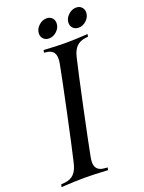

<svg xmlns="http://www.w3.org/2000/svg" viewBox="-164 -966 783 1042"><g transform="rotate(-20 227.5 -444.5)"><path d="M4.9 0 7.8 -14.6 29.3 -16.6Q62 -19.5 82 -39.6Q102.1 -59.6 111.3 -100.1Q130.4 -180.2 169.4 -364Q208.5 -547.9 224.6 -632.3Q227.5 -648.4 227.5 -661.6Q227.5 -711.4 177.7 -716.3L164.6 -717.8L167.5 -732.4Q241.2 -727.5 293.5 -727.5Q346.2 -727.5 421.4 -732.4L418.5 -717.8L404.3 -716.3Q370.6 -712.4 351.1 -692.6Q331.5 -672.9 322.3 -632.3Q303.2 -552.2 264.2 -368.4Q225.1 -184.6 209 -100.1Q205.6 -84.5 205.6 -70.3Q205.6 -21 255.9 -16.6L276.4 -14.6L273.4 0Q192.4 -4.9 140.1 -4.9Q87.4 -4.9 4.9 0ZM240.7 -888.7Q259.8 -888.7 271.7 -876.7Q283.7 -864.7 283.7 -846.2Q283.7 -820.3 263.4 -800.8Q243.2 -781.2 217.8 -781.2Q198.2 -781.2 186 -793.2Q173.8 -805.2 173.8 -823.7Q173.8 -849.1 194.6 -868.9Q215.3 -888.7 240.7 -888.7ZM411.6 -888.7Q430.7 -888.7 442.6 -876.7Q454.6 -864.7 454.6 -846.2Q454.6 -820.3 434.3 -800.8Q414.1 -781.2 388.7 -781.2Q369.1 -781.2 356.9 -793.2Q344.7 -805.2 344.7 -823.7Q344.7 -849.1 365.5 -868.9Q386.2 -888.7 411.6 -888.7Z"/></g></svg>

Font: Flanker
Style: Italic
Weight: 400
Italic angle: -12°
Designer: Flanker
Version: Version 2.027